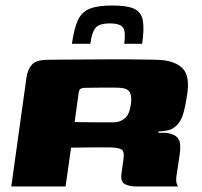

<svg xmlns="http://www.w3.org/2000/svg" viewBox="-20 -677 735 697"><path d="M340 -142Q340 -142 323.5 -142Q307 -142 283.5 -141.5Q260 -141 238 -141L218 0H21L76 -395Q80 -424 95.5 -442Q111 -460 155 -460Q170 -460 202.5 -460.5Q235 -461 277 -461Q319 -461 364.5 -461.5Q410 -462 451.5 -461.5Q493 -461 524 -460.5Q555 -460 567 -459Q620 -454 644.5 -427Q669 -400 660 -337Q651 -277 641 -252Q631 -227 612 -214Q603 -207 588 -203.5Q573 -200 556 -200L555 -195Q563 -195 572.5 -195Q582 -195 589 -194Q614 -189 623.5 -178Q633 -167 634 -152Q635 -137 633 -121L621 -41Q618 -20 621.5 -10.5Q625 -1 626 0H478Q448 0 432.5 -9Q417 -18 421 -47L428 -97Q433 -128 420 -135Q407 -142 373 -142ZM251 -234Q260 -234 279.5 -233.5Q299 -233 322.5 -233Q346 -233 366 -233Q386 -233 394 -233Q415 -233 432.5 -247Q450 -261 455 -298Q459 -324 452.5 -339Q446 -354 426 -357Q414 -359 393.5 -359Q373 -359 350.5 -359Q328 -359 309.5 -358.5Q291 -358 283 -358Q281 -358 274.5 -355.5Q268 -353 266 -343ZM388 -657Q442 -657 467.5 -645Q493 -633 498.5 -602.5Q504 -572 496 -518H431Q437 -560 427 -576Q417 -592 379 -592Q339 -592 326 -575Q313 -558 308 -518H241Q249 -574 263 -604Q277 -634 306 -645.5Q335 -657 388 -657Z"/></svg>

Font: Genos Thin ExtraBold
Style: Italic
Weight: 800
Italic angle: -8°
Version: Version 1.010